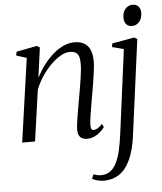

<svg xmlns="http://www.w3.org/2000/svg" viewBox="-62 -771 907 1078"><g transform="rotate(-5 391.0 -232.0)"><path d="M163.5 -355.5Q184 -394 209 -427Q234 -460 262.2 -484.2Q290.5 -508.5 320.8 -522Q351 -535.5 382.5 -535.5Q429.5 -535.5 455.2 -507.5Q481 -479.5 481 -418Q481 -399 477.2 -369Q473.5 -339 467.8 -303.8Q462 -268.5 456 -234Q450.5 -202.5 445 -170.2Q439.5 -138 435.5 -110.8Q431.5 -83.5 431 -66Q431 -50.5 434.5 -43Q438 -35.5 446.5 -35.5Q456.5 -35.5 468.8 -42.2Q481 -49 495.5 -65.5L505.5 -47.5Q498 -35.5 483.2 -21.8Q468.5 -8 449 1.2Q429.5 10.5 405.5 10.5Q390.5 10.5 379 4.8Q367.5 -1 361 -13.5Q354.5 -26 355 -46.5Q355 -59.5 357.5 -79.5Q360 -99.5 364.2 -124.5Q368.5 -149.5 373.2 -176.5Q378 -203.5 382.5 -230Q387 -255 391.2 -280.5Q395.5 -306 399.2 -330.2Q403 -354.5 405 -376Q407 -397.5 407 -414Q407 -439.5 401.5 -454.8Q396 -470 383.5 -477Q371 -484 350 -484Q327.5 -484 300 -468.5Q272.5 -453 245 -426Q217.5 -399 193.8 -363.8Q170 -328.5 154.5 -289L113.5 0H41L108 -471.5L50 -490L54 -511L169.5 -533.5L186.5 -523.5ZM663.5 19.5Q653 97 629.2 149Q605.5 201 568 227Q530.5 253 479 253Q459.5 253 442 248Q424.5 243 414 236.5L424 212.5Q431.5 215.5 443 218.2Q454.5 221 465.5 221Q496 221 517.2 206Q538.5 191 553.2 162Q568 133 577.8 90.5Q587.5 48 594.5 -7.5L655.5 -473.5L590 -490.5L593.5 -510.5L718.5 -533L735.5 -523ZM713 -598.5Q692 -598.5 680.2 -612Q668.5 -625.5 668.5 -647.5Q668.5 -680 685 -698.5Q701.5 -717 726 -717Q747 -717 758.8 -703.5Q770.5 -690 770.5 -669Q770.5 -636 753.8 -617.2Q737 -598.5 713 -598.5Z"/></g></svg>

Font: Merriweather 96pt Light
Style: Italic
Weight: 300
Italic angle: -7.8°
Version: Version 2.101